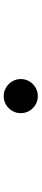

<svg xmlns="http://www.w3.org/2000/svg" viewBox="388 -900 225 1040"><g transform="rotate(90 500.0 -379.5)"><path d="M499.9 -287.6Q475 -287.6 453.9 -300.2Q432.7 -312.7 420.2 -333.9Q407.6 -355 407.6 -379.9Q407.6 -405.9 420.2 -426.7Q432.7 -447.5 453.9 -459.9Q475 -472.4 499.9 -472.4Q525.9 -472.4 546.7 -459.9Q567.5 -447.5 579.9 -426.7Q592.4 -405.9 592.4 -379.9Q592.4 -355 579.9 -333.9Q567.5 -312.7 546.7 -300.2Q525.9 -287.6 499.9 -287.6Z"/></g></svg>

Font: Noto Serif HK
Style: Regular
Weight: 200
Designer: Ryoko NISHIZUKA 西塚涼子 (kana & ideographs); Frank Grießhammer (Latin, Greek & Cyrillic); Wenlong ZHANG 张文龙 (bopomofo); San
Foundry: Adobe
Version: Version 2.001;hotconv 1.1.0;makeotfexe 2.6.0